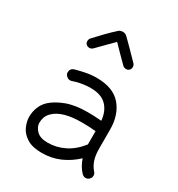

<svg xmlns="http://www.w3.org/2000/svg" viewBox="-151 -715 752 813"><g transform="rotate(30 225.0 -308.0)"><path d="M368 -9Q346 -32 334 -67Q300 -35 259.5 -17.5Q219 0 172 0Q126 0 99 -17Q72 -34 61 -59Q50 -84 50 -106Q50 -130 58.5 -152.5Q67 -175 85 -192Q110 -215 152 -231Q194 -247 255 -247Q287 -247 323 -244Q319 -289 293 -315.5Q267 -342 215 -342Q195 -342 174 -338.5Q153 -335 142 -331Q129 -326 123 -326Q113 -326 105 -333.5Q97 -341 97 -350Q97 -369 114 -375Q131 -380 159.5 -386Q188 -392 215 -392Q297 -392 335.5 -347Q374 -302 374 -230V-139Q374 -105 381.5 -82.5Q389 -60 404 -43Q411 -36 411 -26Q411 -16 403.5 -8.5Q396 -1 386 -1Q376 -1 368 -9ZM172 -50Q215 -50 254 -69.5Q293 -89 324 -129V-194Q287 -197 255 -197Q160 -197 121 -158Q109 -146 104.5 -133Q100 -120 100 -106Q100 -86 117.5 -68Q135 -50 172 -50ZM213 -616H216Q227 -616 237 -606Q252 -591 276 -567Q300 -543 319 -523Q325 -517 325 -507Q325 -498 319 -492Q313 -486 304 -486Q294 -486 287 -493Q273 -507 252 -528Q231 -549 214 -567Q197 -550 177 -529.5Q157 -509 141 -493Q134 -486 124 -486Q116 -486 109.5 -491.5Q103 -497 103 -507Q103 -516 109 -523Q129 -545 151.5 -568Q174 -591 192 -607Q201 -616 213 -616Z"/></g></svg>

Font: Hubballi
Style: Regular
Weight: 400
Designer: Erin McLaughlin
Version: Version 1.000; ttfautohint (v1.8.3)